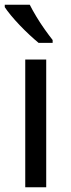

<svg xmlns="http://www.w3.org/2000/svg" viewBox="-21 -786 299 806"><path d="M173 0H85V-536H173ZM104 -766Q115 -744 131.5 -716.5Q148 -689 166.5 -663Q185 -637 200 -618V-606H141Q124 -620 103 -639.5Q82 -659 61.5 -680.5Q41 -702 24.5 -722Q8 -742 -1 -756V-766Z"/></svg>

Font: Noto Sans Thai
Style: Regular
Weight: 400
Designer: Monotype Design Team
Foundry: Monotype Imaging Inc.
Version: Version 2.001